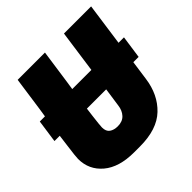

<svg xmlns="http://www.w3.org/2000/svg" viewBox="-181 -838 1000 1000"><g transform="rotate(-45 319.0 -338.0)"><path d="M18 -451H56Q59 -473 63 -496Q74 -577 90 -686H291Q275 -576 264 -497Q260 -473 257 -451H398L431 -686H631L598 -451H638L620 -325H581L566 -218Q552 -115 486.5 -52.5Q421 10 295 10H252Q142 10 81.5 -41Q21 -92 21 -172Q21 -182 23.5 -203.5Q26 -225 31 -263Q35 -289 39 -325H0ZM239 -325Q235 -298 233 -278Q229 -244 227 -226Q225 -208 225 -200Q225 -171 242.5 -158.5Q260 -146 288 -146Q323 -146 342.5 -167Q362 -188 366 -221L381 -325Z"/></g></svg>

Font: Chivo Mono Medium Black
Style: Italic
Weight: 900
Italic angle: -8.05°
Monospace: yes
Version: Version 1.008